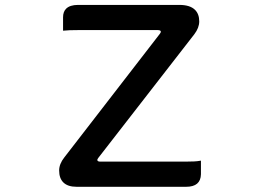

<svg xmlns="http://www.w3.org/2000/svg" viewBox="-20 -733 1040 767"><path d="M216.3 -51.8Q216.3 -78.1 236.8 -104Q427.7 -351.1 618.7 -598.1Q622.6 -603.5 622.6 -606.4L621.1 -609.9Q617.7 -612.8 611.3 -612.8H292Q253.4 -612.8 237.8 -610.8L231.9 -610.4V-664.1Q231.9 -686 244.1 -698.2Q259.3 -713.4 292 -713.4H696.3Q739.3 -713.4 759.3 -693.4Q775.9 -676.8 775.9 -647.5Q775.9 -622.1 756.3 -596.2L372.6 -102.1Q368.7 -96.7 368.7 -94.2Q368.7 -91.3 371.3 -89.4Q374 -87.4 379.9 -87.4H723.6Q761.2 -87.4 776.4 -90.3L782.7 -91.3V-37.1Q781.7 13.2 723.6 13.2H286.1Q250.5 13.2 232.9 -4.4Q216.3 -21 216.3 -51.8Z"/></svg>

Font: YuPearl-Medium
Style: Medium
Weight: 500
Designer: Max Yao
Foundry: Max-Everyday
Version: Version 1.011; ttfautohint (v1.8.3)